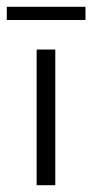

<svg xmlns="http://www.w3.org/2000/svg" viewBox="-40 -546 272 566"><path d="M123 0H68V-400H123ZM-20 -487V-526H212V-487Z"/></svg>

Font: Josefin Sans
Style: Regular
Weight: 400
Designer: Santiago Orozco
Foundry: Typemade
Version: Version 1.0